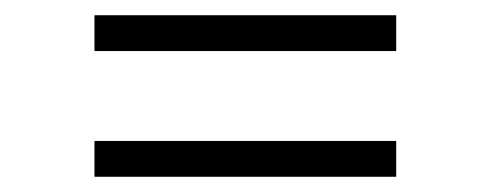

<svg xmlns="http://www.w3.org/2000/svg" viewBox="-20 -370 644 252"><path d="M104 -350H500V-303H104ZM104 -185H500V-138H104Z"/></svg>

Font: Grenze Light
Style: Regular
Weight: 300
Designer: Renata Polastri
Foundry: Omnibus-Type
Version: Version 1.002; ttfautohint (v1.8)